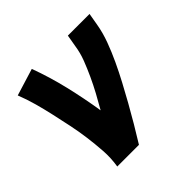

<svg xmlns="http://www.w3.org/2000/svg" viewBox="-142 -656 783 783"><g transform="rotate(-45 250.0 -264.0)"><path d="M108 0Q115 -43 112 -86Q109 -129 103.5 -170.5Q98 -212 89.5 -252.5Q81 -293 72 -333.5Q63 -374 52 -414Q41 -454 26 -492L143 -528Q171 -452 190 -372Q209 -292 222 -210Q240 -241 257 -272.5Q274 -304 289 -336.5Q304 -369 316.5 -401.5Q329 -434 334 -468L343 -520H468L459 -468Q452 -427 437 -386.5Q422 -346 403.5 -306.5Q385 -267 364.5 -228.5Q344 -190 322.5 -151.5Q301 -113 278.5 -75Q256 -37 233 0Z"/></g></svg>

Font: Iosevka Curly Slab Extrabold
Style: Italic
Weight: 800
Italic angle: -9°
Monospace: yes
Designer: Belleve Invis
Foundry: Belleve Invis
Version: Version 22.1.2; ttfautohint (v1.8.4)